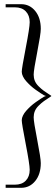

<svg xmlns="http://www.w3.org/2000/svg" viewBox="-20 -704 269 918"><path d="M197.8 -244V-246L191 -248Q182.2 -253.2 172.9 -259.4Q163.5 -265.5 150.5 -274.8Q137.5 -284 126.5 -294.1Q115.5 -304.2 105.5 -315.4Q95.5 -326.5 89.8 -338.4Q84 -350.2 84 -361Q84 -376.5 103 -474.5Q122 -572.5 122 -598Q122 -630.2 103.4 -649.6Q84.8 -669 51 -669H7V-684H81Q122 -684 148.5 -651.4Q175 -618.8 175 -566Q175 -542 158 -455Q141 -368 141 -347Q141 -331 146.5 -317.5Q152 -304 164.4 -291.6Q176.8 -279.2 190 -269.5Q203.2 -259.8 225 -246V-244Q203.2 -230.2 190 -220.5Q176.8 -210.8 164.4 -198.4Q152 -186 146.5 -172.5Q141 -159 141 -143Q141 -122 158 -35Q175 52 175 76Q175 128.8 148.5 161.4Q122 194 81 194H7V179H51Q84.8 179 103.4 159.6Q122 140.2 122 108Q122 82.5 103 -15.5Q84 -113.5 84 -129Q84 -139.8 89.8 -151.6Q95.5 -163.5 105.5 -174.6Q115.5 -185.8 126.5 -195.9Q137.5 -206 150.5 -215.2Q163.5 -224.5 172.9 -230.6Q182.2 -236.8 191 -242Z"/></svg>

Font: FogtwoNo5
Style: Regular
Weight: 400
Designer: gluk (gluksza@wp.pl)
Foundry: gluk (gluksza@wp.pl)
Version: Version 0.87